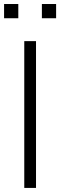

<svg xmlns="http://www.w3.org/2000/svg" viewBox="-39 -922 295 942"><path d="M80.1 0V-720.2H137.7V0ZM-19 -832.5V-902.3H50.8V-832.5ZM166.5 -832.5V-902.3H236.3V-832.5Z"/></svg>

Font: Manrope Light
Style: Regular
Weight: 300
Designer: Mikhail Sharanda
Foundry: Mikhail Sharanda
Version: Version 4.505;FEAKit 1.0